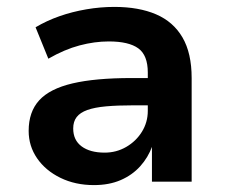

<svg xmlns="http://www.w3.org/2000/svg" viewBox="-20 -526 654 556"><path d="M252 10Q198 10 155 -11Q112 -32 87.5 -67.5Q63 -103 63 -147Q63 -202 93.5 -235.5Q124 -269 190 -284.5Q256 -300 361 -300H425V-221H366Q320 -221 287 -218Q254 -215 233 -207.5Q212 -200 202 -187Q192 -174 192 -154Q192 -120 216.5 -102Q241 -84 283 -84Q317 -84 345.5 -100.5Q374 -117 391 -144.5Q408 -172 408 -205V-316Q408 -366 380.5 -386Q353 -406 295 -406Q254 -406 210.5 -394.5Q167 -383 120 -356L83 -447Q115 -466 152 -479Q189 -492 230 -499Q271 -506 311 -506Q382 -506 432 -484.5Q482 -463 508.5 -417.5Q535 -372 535 -300V0H420V-103H421Q409 -70 386 -44.5Q363 -19 329.5 -4.5Q296 10 252 10Z"/></svg>

Font: Nunito Sans 9pt
Style: Bold
Weight: 700
Version: Version 3.101;gftools[0.9.27]